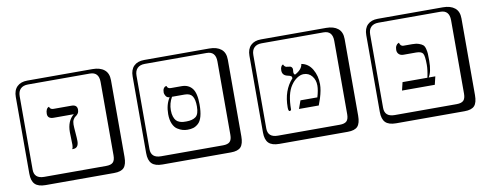

<svg xmlns="http://www.w3.org/2000/svg" viewBox="-74 -1145 4468 1748"><g transform="rotate(-10 2160.0 -271.0)"><path d="M574 -287Q574 -262 578.5 -210.5Q583 -159 583 -133Q583 -68 532 -68H523Q532 -81 532 -106Q532 -131 530.5 -169Q529 -207 529 -224Q529 -328 593 -379H407Q351 -379 351 -425Q351 -449 358.5 -464Q366 -479 374 -482L382 -485Q389 -459 419 -459H586Q638 -459 638 -413Q638 -392 628 -378Q618 -364 606 -357Q594 -350 584 -332Q574 -314 574 -287ZM229 -718Q184 -718 160 -694Q136 -670 136 -625V53Q136 136 229 136H801Q846 136 865 117Q884 98 884 53V-625Q884 -718 801 -718ZM980 84Q980 153 953.5 182.5Q927 212 861 212H229Q161 212 130.5 181.5Q100 151 100 84V-625Q100 -687 134 -720.5Q168 -754 229 -754H831Q901 -754 940.5 -722Q980 -690 980 -625Z M1618 -380H1501Q1469 -325 1469 -261Q1469 -226 1477.5 -201.5Q1486 -177 1497.5 -164.5Q1509 -152 1527.5 -145Q1546 -138 1559 -137Q1572 -136 1591 -136Q1648 -136 1678.5 -159.5Q1709 -183 1709 -255Q1709 -318 1689 -349Q1669 -380 1618 -380ZM1589 -60Q1566 -60 1544 -66Q1522 -72 1496.5 -88Q1471 -104 1455 -140.5Q1439 -177 1439 -230Q1439 -318 1479 -380Q1456 -380 1444.5 -398Q1433 -416 1433 -433Q1433 -456 1441.5 -469Q1450 -482 1459 -484L1468 -486Q1474 -460 1504 -460H1604Q1667 -460 1701.5 -416.5Q1736 -373 1736 -268Q1736 -202 1724 -158.5Q1712 -115 1689 -94.5Q1666 -74 1643 -67Q1620 -60 1589 -60ZM1309 -718Q1264 -718 1240 -694Q1216 -670 1216 -625V53Q1216 136 1309 136H1881Q1926 136 1945 117Q1964 98 1964 53V-625Q1964 -718 1881 -718ZM2060 84Q2060 153 2033.5 182.5Q2007 212 1941 212H1309Q1241 212 1210.5 181.5Q1180 151 1180 84V-625Q1180 -687 1214 -720.5Q1248 -754 1309 -754H1911Q1981 -754 2020.5 -722Q2060 -690 2060 -625Z M2712 -470Q2776 -459 2812 -398Q2848 -337 2848 -259Q2848 -206 2825 -132L2803 -70H2620L2647 -145H2803Q2822 -207 2822 -251Q2822 -304 2792.5 -339.5Q2763 -375 2716 -375Q2686 -375 2654 -353.5Q2622 -332 2598 -296Q2548 -223 2548 -77Q2548 -74 2543.5 -70Q2539 -66 2534 -66Q2521 -66 2521 -102Q2521 -259 2610 -356Q2610 -370 2602 -376Q2594 -382 2569 -387Q2522 -398 2522 -443Q2522 -464 2528.5 -476.5Q2535 -489 2542 -492L2548 -494Q2551 -483 2558.5 -476.5Q2566 -470 2571.5 -468.5Q2577 -467 2588 -466Q2601 -465 2608 -463.5Q2615 -462 2622 -454.5Q2629 -447 2629 -434Q2629 -427 2628 -421Q2627 -415 2627 -410Q2627 -391 2639 -384Q2707 -420 2712 -470ZM2389 -718Q2344 -718 2320 -694Q2296 -670 2296 -625V53Q2296 136 2389 136H2961Q3006 136 3025 117Q3044 98 3044 53V-625Q3044 -718 2961 -718ZM3140 84Q3140 153 3113.5 182.5Q3087 212 3021 212H2389Q2321 212 2290.5 181.5Q2260 151 2260 84V-625Q2260 -687 2294 -720.5Q2328 -754 2389 -754H2991Q3061 -754 3100.5 -722Q3140 -690 3140 -625Z M3737 -472Q3774 -472 3798.5 -463.5Q3823 -455 3836 -444Q3849 -433 3855.5 -407Q3862 -381 3863 -361Q3864 -341 3864 -299Q3864 -193 3832 -147H3894L3876 -72H3573L3591 -147H3821Q3836 -216 3836 -264Q3836 -348 3821.5 -369.5Q3807 -391 3759 -391H3643Q3616 -391 3600.5 -406Q3585 -421 3585 -445Q3585 -469 3594 -484Q3603 -499 3612 -502L3621 -506Q3629 -472 3657 -472ZM3469 -718Q3424 -718 3400 -694Q3376 -670 3376 -625V53Q3376 136 3469 136H4041Q4086 136 4105 117Q4124 98 4124 53V-625Q4124 -718 4041 -718ZM4220 84Q4220 153 4193.5 182.5Q4167 212 4101 212H3469Q3401 212 3370.5 181.5Q3340 151 3340 84V-625Q3340 -687 3374 -720.5Q3408 -754 3469 -754H4071Q4141 -754 4180.5 -722Q4220 -690 4220 -625Z"/></g></svg>

Font: Libertinus Keyboard
Style: Regular
Weight: 700
Designer: Philipp H. Poll
Foundry: Khaled Hosny
Version: Version 6.7